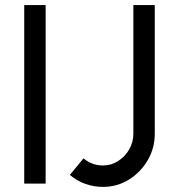

<svg xmlns="http://www.w3.org/2000/svg" viewBox="-20 -720 687 753"><path d="M75 0V-700H159V0ZM383.5 13Q348 13 314.8 1.2Q281.5 -10.5 254 -34L307.5 -99Q322 -86.5 341.2 -78.8Q360.5 -71 383.5 -71Q416.5 -71 443.5 -88.5Q470.5 -106 486.8 -134.2Q503 -162.5 503 -195.5V-700H587V-195.5Q587 -139.5 559.5 -92Q532 -44.5 485.8 -15.8Q439.5 13 383.5 13Z"/></svg>

Font: Urbanist Medium
Style: Regular
Weight: 500
Designer: Corey Hu
Foundry: Corey Hu
Version: Version 1.321; ttfautohint (v1.8.4.7-5d5b)